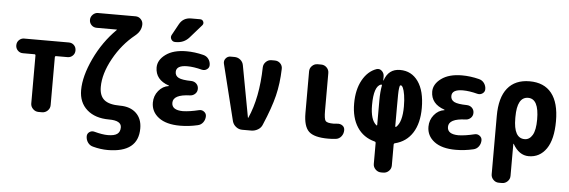

<svg xmlns="http://www.w3.org/2000/svg" viewBox="-58 -964 4115 1388"><g transform="rotate(5 2000.0 -270.0)"><path d="M412.1 -519.5Q434.6 -519.5 449.7 -504.4Q464.8 -489.3 464.8 -465.8Q464.8 -443.4 449.2 -428.2Q433.6 -413.1 412.1 -413.1H329.1Q320.3 -413.1 320.3 -404.3V-56.6Q320.3 -33.2 303.2 -16.6Q286.1 0 262.7 0H237.3Q213.9 0 196.8 -17.1Q179.7 -34.2 179.7 -56.6V-404.3Q179.7 -413.1 171.9 -413.1H87.9Q65.4 -413.1 50.3 -428.7Q35.2 -444.3 35.2 -465.8Q35.2 -489.3 50.8 -504.4Q66.4 -519.5 87.9 -519.5Z M820.3 -96.7Q894.5 -96.7 937.5 -56.2Q980.5 -15.6 980.5 54.7Q980.5 229.5 759.8 230.5Q707 230.5 652.3 215.8Q627.9 210 613.8 189.9Q599.6 169.9 599.6 144.5Q599.6 125 616.2 113.3Q632.8 101.6 653.3 107.4Q711.9 123 750 123Q797.9 123 818.8 107.4Q839.8 91.8 839.8 59.6Q839.8 9.8 750 9.8Q648.4 9.8 589.4 -42.5Q530.3 -94.7 530.3 -184.6Q530.3 -285.2 590.8 -414.1Q651.4 -543 749 -639.6Q750 -640.6 750 -641.6Q750 -642.6 749 -642.6H603.5Q580.1 -642.6 564.9 -658.2Q549.8 -673.8 549.8 -695.8Q549.8 -717.8 565.9 -733.9Q582 -750 603.5 -750H876Q898.4 -750 914.1 -733.9Q929.7 -717.8 929.7 -696.3Q929.7 -648.4 885.7 -612.3Q792 -537.1 731 -426.3Q669.9 -315.4 669.9 -219.7Q669.9 -155.3 705.6 -126Q741.2 -96.7 820.3 -96.7Z M1392.6 -114.3Q1412.1 -119.1 1428.7 -106.9Q1445.3 -94.7 1445.3 -75.2Q1445.3 -49.8 1430.7 -29.8Q1416 -9.8 1391.6 -4.9Q1328.1 9.8 1264.6 9.8Q1164.1 9.8 1109.4 -31.7Q1054.7 -73.2 1054.7 -139.6Q1054.7 -188.5 1085 -225.6Q1115.2 -262.7 1159.2 -268.6Q1160.2 -268.6 1160.2 -269.5Q1160.2 -271.5 1158.2 -272.5Q1060.5 -305.7 1059.6 -394.5Q1059.6 -449.2 1114.7 -489.7Q1169.9 -530.3 1264.6 -530.3Q1325.2 -530.3 1387.7 -514.6Q1412.1 -508.8 1426.3 -489.3Q1440.4 -469.7 1440.4 -445.3Q1440.4 -425.8 1423.8 -414.1Q1407.2 -402.3 1386.7 -407.2Q1327.1 -422.9 1280.3 -422.9Q1200.2 -422.9 1200.2 -375Q1200.2 -346.7 1225.6 -333.5Q1251 -320.3 1318.4 -319.3Q1340.8 -318.4 1355.5 -303.7Q1370.1 -289.1 1370.1 -267.1Q1370.1 -245.1 1355 -230.5Q1339.8 -215.8 1318.4 -214.8Q1195.3 -210.9 1195.3 -150.4Q1195.3 -97.7 1275.4 -96.7Q1324.2 -97.7 1392.6 -114.3ZM1277.3 -769.5H1342.8Q1359.4 -769.5 1366.2 -754.9Q1373 -740.2 1362.3 -727.5L1278.3 -631.8Q1241.2 -589.8 1182.6 -589.8H1176.8Q1158.2 -589.8 1148.4 -606.4Q1138.7 -623 1148.4 -639.6L1192.4 -719.7Q1219.7 -769.5 1277.3 -769.5Z M1906.2 -519.5Q1930.7 -519.5 1946.8 -502.9Q1962.9 -486.3 1961.9 -462.9Q1959 -357.4 1937 -267.6Q1915 -177.7 1861.3 -51.8Q1852.5 -27.3 1829.6 -13.7Q1806.6 0 1781.2 0H1714.8Q1690.4 0 1670.4 -15.6Q1650.4 -31.2 1643.6 -54.7L1542 -464.8Q1537.1 -486.3 1550.8 -502.9Q1564.5 -519.5 1585 -519.5H1613.3Q1638.7 -519.5 1657.2 -503.9Q1675.8 -488.3 1679.7 -463.9L1749 -90.8Q1749 -89.8 1750 -89.8Q1752 -89.8 1752 -90.8Q1819.3 -241.2 1824.2 -462.9Q1825.2 -486.3 1842.3 -502.9Q1859.4 -519.5 1881.8 -519.5Z M2394.5 -103.5Q2417 -106.4 2433.6 -94.7Q2450.2 -83 2450.2 -61.5Q2450.2 -35.2 2434.6 -15.6Q2418.9 3.9 2394.5 6.8Q2369.1 9.8 2339.8 9.8Q2237.3 9.8 2198.7 -27.3Q2160.2 -64.5 2160.2 -160.2V-462.9Q2160.2 -486.3 2177.2 -502.9Q2194.3 -519.5 2216.8 -519.5H2243.2Q2266.6 -519.5 2283.2 -502.9Q2299.8 -486.3 2299.8 -462.9V-190.4Q2299.8 -129.9 2311 -115.7Q2322.3 -101.6 2370.1 -101.6Q2377 -101.6 2394.5 -103.5Z M2821.3 -117.2Q2865.2 -155.3 2865.2 -269.5Q2865.2 -316.4 2859.4 -352.1Q2853.5 -387.7 2845.7 -403.8Q2837.9 -419.9 2830.1 -419.9Q2825.2 -419.9 2823.2 -416.5Q2821.3 -413.1 2818.8 -397.5Q2816.4 -381.8 2815.9 -350.1Q2815.4 -318.4 2815.4 -259.8V-121.1Q2815.4 -119.1 2817.4 -117.7Q2819.3 -116.2 2821.3 -117.2ZM2684.6 -299.8Q2684.6 -359.4 2693.4 -406.2Q2694.3 -409.2 2692.4 -411.6Q2690.4 -414.1 2686.5 -413.1Q2634.8 -396.5 2634.8 -259.8Q2634.8 -152.3 2678.7 -117.2Q2684.6 -113.3 2684.6 -121.1ZM2815.4 -530.3Q2898.4 -530.3 2946.8 -461.9Q2995.1 -393.6 2995.1 -269.5Q2995.1 -159.2 2950.7 -89.4Q2906.2 -19.5 2823.2 1Q2815.4 2.9 2815.4 11.7V163.1Q2815.4 186.5 2798.3 203.1Q2781.2 219.7 2757.8 219.7H2742.2Q2718.8 219.7 2701.7 202.6Q2684.6 185.5 2684.6 163.1V11.7Q2684.6 2.9 2676.8 1Q2593.8 -20.5 2549.3 -88.4Q2504.9 -156.2 2504.9 -259.8Q2504.9 -360.4 2543 -429.7Q2581.1 -499 2644.5 -521.5Q2666 -528.3 2683.1 -512.7Q2700.2 -497.1 2700.2 -472.7V-444.3Q2701.2 -444.3 2702.1 -443.4Q2730.5 -530.3 2815.4 -530.3Z M3392.6 -114.3Q3412.1 -119.1 3428.7 -106.9Q3445.3 -94.7 3445.3 -75.2Q3445.3 -49.8 3430.7 -29.8Q3416 -9.8 3391.6 -4.9Q3328.1 9.8 3264.6 9.8Q3164.1 9.8 3109.4 -31.7Q3054.7 -73.2 3054.7 -139.6Q3054.7 -188.5 3085 -225.6Q3115.2 -262.7 3159.2 -268.6Q3160.2 -268.6 3160.2 -269.5Q3160.2 -271.5 3158.2 -272.5Q3060.5 -305.7 3059.6 -394.5Q3059.6 -449.2 3114.7 -489.7Q3169.9 -530.3 3264.6 -530.3Q3325.2 -530.3 3387.7 -514.6Q3412.1 -508.8 3426.3 -489.3Q3440.4 -469.7 3440.4 -445.3Q3440.4 -425.8 3423.8 -414.1Q3407.2 -402.3 3386.7 -407.2Q3327.1 -422.9 3280.3 -422.9Q3200.2 -422.9 3200.2 -375Q3200.2 -346.7 3225.6 -333.5Q3251 -320.3 3318.4 -319.3Q3340.8 -318.4 3355.5 -303.7Q3370.1 -289.1 3370.1 -267.1Q3370.1 -245.1 3355 -230.5Q3339.8 -215.8 3318.4 -214.8Q3195.3 -210.9 3195.3 -150.4Q3195.3 -97.7 3275.4 -96.7Q3324.2 -97.7 3392.6 -114.3Z M3754.9 -110.4Q3790 -110.4 3811.5 -146.5Q3833 -182.6 3833 -259.8Q3833 -410.2 3754.9 -410.2Q3674.8 -410.2 3674.8 -264.6V-254.9Q3674.8 -110.4 3754.9 -110.4ZM3969.7 -259.8Q3969.7 -127 3922.4 -58.6Q3875 9.8 3794.9 9.8Q3724.6 9.8 3679.7 -69.3Q3679.7 -70.3 3677.7 -70.3Q3676.8 -70.3 3676.8 -69.3V163.1Q3676.8 186.5 3659.7 203.1Q3642.6 219.7 3620.1 219.7H3596.7Q3573.2 219.7 3556.6 202.6Q3540 185.5 3540 163.1V-259.8Q3540 -393.6 3595.2 -461.9Q3650.4 -530.3 3755.4 -530.3Q3860.4 -530.3 3915 -461.9Q3969.7 -393.6 3969.7 -259.8Z"/></g></svg>

Font: Rounded Mgen+ 1m bold
Style: Bold
Weight: 700
Designer: [Source Han Sans]
Ryoko NISHIZUKA  (kana & ideographs); Paul D. Hunt (Latin, Greek & Cyrillic); Wenlong ZHANG  (bopomofo
Version: Version 1.059.20150602